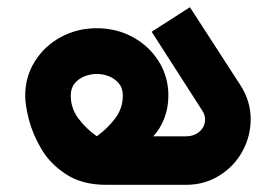

<svg xmlns="http://www.w3.org/2000/svg" viewBox="-20 -514 767 534"><path d="M541.7 -207.8Q552.7 -191.5 549.8 -174.3Q547 -157.1 532.5 -146Q518.1 -134.9 498.1 -134.9H406.2Q425 -154.5 436.6 -184.1Q448.3 -213.7 448.3 -248.3Q448.3 -300.1 421.8 -342.9Q395.2 -385.7 349.7 -410.6Q304.2 -435.5 249.2 -435.5Q194.2 -435.5 148.7 -410.6Q103.2 -385.7 76.6 -342.9Q50.1 -300.1 50.1 -248.3Q50.1 -221.6 60.2 -181.9Q70.3 -142.3 94.7 -100.2Q119.2 -58.2 164.1 -29.1Q209 0 274.2 0H498.1Q548.9 0 590.3 -25.8Q631.7 -51.6 654.6 -93.8Q677.6 -136.1 677.2 -184.6Q676.7 -233.2 649 -276.5L508.2 -494L401.8 -425.7ZM321.6 -248.3Q321.6 -212.4 299.8 -184Q278.1 -155.6 249.2 -135Q220.4 -155.1 198.6 -183.7Q176.8 -212.4 176.8 -248.3Q176.8 -269.1 188 -282.4Q199.3 -295.8 216 -302.1Q232.7 -308.4 249.2 -308.4Q265.7 -308.4 282.2 -302.1Q298.8 -295.8 310.2 -282.4Q321.6 -269.1 321.6 -248.3Z"/></svg>

Font: Arad-VF Thin Dots1
Style: Regular
Weight: 100
Designer: Mohammad Darvishi
Version: Version 1.000;August 30, 2024;FontCreator 15.0.0.2992 64-bit